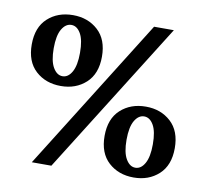

<svg xmlns="http://www.w3.org/2000/svg" viewBox="-78 -768 926 870"><g transform="rotate(10 385.0 -332.5)"><path d="M353 -508Q353 -429 307 -387Q261 -345 192 -345Q122 -345 76 -387Q30 -429 30 -508Q30 -587 76 -629Q122 -671 192 -671Q261 -671 307 -629Q353 -587 353 -508ZM131 -508Q131 -450 148.5 -420Q166 -390 192 -390Q218 -390 235 -420Q252 -450 252 -508Q252 -567 235 -596.5Q218 -626 192 -626Q166 -626 148.5 -596.5Q131 -567 131 -508ZM653 -683 213 18H123L562 -683ZM750 -157Q750 -78 704 -36Q658 6 589 6Q519 6 473 -36Q427 -78 427 -157Q427 -236 473 -278Q519 -320 589 -320Q658 -320 704 -278Q750 -236 750 -157ZM528 -157Q528 -99 545.5 -69Q563 -39 589 -39Q615 -39 632 -69Q649 -99 649 -157Q649 -216 632 -245.5Q615 -275 589 -275Q563 -275 545.5 -245.5Q528 -216 528 -157Z"/></g></svg>

Font: Ruwudu
Style: Bold
Weight: 700
Designer: Becca Hirsbrunner Spalinger
Foundry: SIL International
Version: Version 3.000